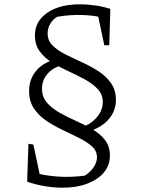

<svg xmlns="http://www.w3.org/2000/svg" viewBox="-20 -673 658 891"><path d="M270 198Q232 198 191 191.5Q150 185 108 171L130 126Q247 159 374 142Q400 125 415 102.5Q430 80 430 57Q430 27 407 6.5Q384 -14 348.5 -32Q313 -50 272.5 -69Q232 -88 196 -112Q160 -136 137.5 -169.5Q115 -203 115 -251Q115 -305 147.5 -344Q180 -383 239 -398L262 -369Q221 -356 198 -327.5Q175 -299 175 -261Q175 -223 198 -196.5Q221 -170 256.5 -150Q292 -130 332.5 -112Q373 -94 409 -73Q445 -52 467.5 -23Q490 6 490 49Q490 94 462.5 127Q435 160 385.5 179Q336 198 270 198ZM172 173 106 170 112 -6 135 -2ZM365 -57 347 -79Q395 -91 426 -125Q457 -159 457 -199Q457 -234 434 -259Q411 -284 375.5 -303.5Q340 -323 299.5 -341.5Q259 -360 223 -382Q187 -404 164.5 -434.5Q142 -465 142 -509Q142 -574 199 -613.5Q256 -653 352 -653Q385 -653 420.5 -648Q456 -643 492 -632L478 -587Q419 -602 360 -603.5Q301 -605 245 -595Q224 -582 212.5 -561.5Q201 -541 201 -518Q201 -485 224 -462Q247 -439 283 -421Q319 -403 359.5 -384.5Q400 -366 436 -343Q472 -320 495 -287.5Q518 -255 518 -209Q518 -171 499 -139.5Q480 -108 446 -87Q412 -66 365 -57ZM464 -463 428 -633 492 -632 487 -463Z"/></svg>

Font: Piazzolla 24pt Light
Style: Regular
Weight: 300
Designer: Juan Pablo del Peral
Foundry: Huerta Tipografica
Version: Version 2.005